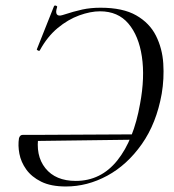

<svg xmlns="http://www.w3.org/2000/svg" viewBox="-20 -664 631 696"><path d="M218.8 12Q164.4 12 129.4 -5.4Q94.4 -22.8 75.2 -49.7Q56 -76.6 50.3 -106.7Q44.6 -136.8 48.8 -163Q52.4 -175 61.8 -175H120Q107.6 -100.4 144.5 -54.3Q181.4 -8.2 254.6 -8.2Q345.8 -8.2 405.3 -82.5Q464.8 -156.8 487.8 -288Q505.6 -383.4 494.3 -458.9Q483 -534.4 445.3 -578.7Q407.6 -623 342.6 -623Q308 -623 267.2 -608.2Q226.4 -593.4 189 -562.3Q151.6 -531.2 124.8 -482.2Q123.4 -478.2 118 -480.7Q112.6 -483.2 113.6 -485.4L175.6 -641.2Q177.6 -645.4 183.2 -643.3Q188.8 -641.2 186.8 -637.4Q180.8 -619.2 186.2 -611.9Q191.6 -604.6 206.8 -609.4Q248.4 -623 278.5 -629.5Q308.6 -636 344.6 -636Q425.4 -636 473.8 -608.3Q522.2 -580.6 545.3 -534.6Q568.4 -488.6 571.9 -433.6Q575.4 -378.6 566.2 -324Q547.2 -217 494 -141.5Q440.8 -66 368.7 -27Q296.6 12 218.8 12ZM94 -152.8 98 -175 482 -177 480 -157.8Z"/></svg>

Font: Cormorant Garamond Light
Style: Italic
Weight: 300
Italic angle: -10°
Designer: Christian Thalmann (Catharsis Fonts)
Foundry: Catharsis Fonts
Version: Version 4.001